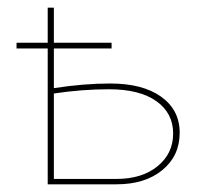

<svg xmlns="http://www.w3.org/2000/svg" viewBox="-20 -479 528 499"><path d="M447 -134Q447 -74 402 -37Q357 0 283 0H104V-353H23V-368H104V-459H120V-368H270V-353H120V-250Q199 -262 266 -262Q351 -262 399 -227.5Q447 -193 447 -134ZM430 -132Q430 -185 386.5 -216Q343 -247 263 -247Q193 -247 120 -236V-14H283Q349 -14 389.5 -47Q430 -80 430 -132Z"/></svg>

Font: Ysabeau SC Thin
Style: Regular
Weight: 200
Designer: Christian Thalmann (Catharsis Fonts)
Version: Version 0.003